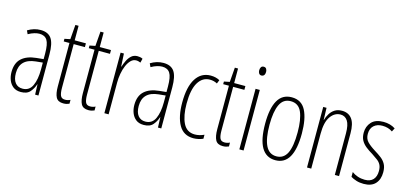

<svg xmlns="http://www.w3.org/2000/svg" viewBox="-63 -1219 3446 1620"><g transform="rotate(15 1659.5 -409.5)"><path d="M184 -590Q250 -590 279 -548Q308 -506 308 -410V-51H279L276 -140H274Q262 -102 236 -71.5Q210 -41 156 -41Q114 -41 88 -61.5Q62 -82 49.5 -114.5Q37 -147 37 -184Q37 -263 82 -304Q127 -345 210 -353L271 -359V-407Q271 -491 250 -524Q229 -557 182 -557Q163 -557 138.5 -550Q114 -543 86 -527L72 -557Q126 -590 184 -590ZM212 -323Q75 -309 75 -185Q75 -130 98 -101Q121 -72 162 -72Q221 -72 246.5 -126.5Q272 -181 272 -269V-329Z M533 -75Q546 -75 558 -78Q570 -81 579 -86V-52Q568 -47 555.5 -44Q543 -41 527 -41Q480 -41 463 -73Q446 -105 446 -167V-547H396V-570L445 -580L455 -707H483V-580H581V-547H483V-166Q483 -120 493 -97.5Q503 -75 533 -75Z M752 -75Q765 -75 777 -78Q789 -81 798 -86V-52Q787 -47 774.5 -44Q762 -41 746 -41Q699 -41 682 -73Q665 -105 665 -167V-547H615V-570L664 -580L674 -707H702V-580H800V-547H702V-166Q702 -120 712 -97.5Q722 -75 752 -75Z M1030 -588Q1040 -588 1052.5 -586Q1065 -584 1076 -578L1067 -542Q1060 -545 1050 -548Q1040 -551 1029 -551Q1003 -551 983 -531Q963 -511 949 -478.5Q935 -446 928 -406.5Q921 -367 921 -329V-51H884V-580H913L919 -467H921Q930 -495 943.5 -523Q957 -551 978 -569.5Q999 -588 1030 -588Z M1257 -590Q1323 -590 1352 -548Q1381 -506 1381 -410V-51H1352L1349 -140H1347Q1335 -102 1309 -71.5Q1283 -41 1229 -41Q1187 -41 1161 -61.5Q1135 -82 1122.5 -114.5Q1110 -147 1110 -184Q1110 -263 1155 -304Q1200 -345 1283 -353L1344 -359V-407Q1344 -491 1323 -524Q1302 -557 1255 -557Q1236 -557 1211.5 -550Q1187 -543 1159 -527L1145 -557Q1199 -590 1257 -590ZM1285 -323Q1148 -309 1148 -185Q1148 -130 1171 -101Q1194 -72 1235 -72Q1294 -72 1319.5 -126.5Q1345 -181 1345 -269V-329Z M1663 -41Q1577 -41 1536 -112.5Q1495 -184 1495 -309Q1495 -446 1541 -518Q1587 -590 1670 -590Q1715 -590 1749 -571L1736 -539Q1707 -555 1672 -555Q1607 -555 1570 -493.5Q1533 -432 1533 -310Q1533 -203 1564.5 -139Q1596 -75 1667 -75Q1706 -75 1747 -94V-59Q1729 -51 1706.5 -46Q1684 -41 1663 -41Z M1926 -75Q1939 -75 1951 -78Q1963 -81 1972 -86V-52Q1961 -47 1948.5 -44Q1936 -41 1920 -41Q1873 -41 1856 -73Q1839 -105 1839 -167V-547H1789V-570L1838 -580L1848 -707H1876V-580H1974V-547H1876V-166Q1876 -120 1886 -97.5Q1896 -75 1926 -75Z M2082 -778Q2098 -778 2105 -766.5Q2112 -755 2112 -740Q2112 -722 2104 -711.5Q2096 -701 2081 -701Q2067 -701 2059.5 -712Q2052 -723 2052 -739Q2052 -755 2059 -766.5Q2066 -778 2082 -778ZM2100 -580V-51H2063V-580Z M2538 -316Q2538 -41 2379 -41Q2217 -41 2217 -318Q2217 -451 2256.5 -520.5Q2296 -590 2378 -590Q2463 -590 2500.5 -517.5Q2538 -445 2538 -316ZM2255 -318Q2255 -199 2285 -137Q2315 -75 2379 -75Q2442 -75 2471.5 -134Q2501 -193 2501 -317Q2501 -429 2473.5 -492.5Q2446 -556 2378 -556Q2313 -556 2284 -494.5Q2255 -433 2255 -318Z M2817 -590Q2873 -590 2903.5 -550Q2934 -510 2934 -424V-51H2897V-413Q2897 -489 2874.5 -522.5Q2852 -556 2813 -556Q2761 -556 2726 -506.5Q2691 -457 2691 -356V-51H2654V-580H2683L2686 -476H2688Q2696 -505 2712 -531Q2728 -557 2753.5 -573.5Q2779 -590 2817 -590Z M3286 -178Q3286 -115 3252 -78Q3218 -41 3151 -41Q3114 -41 3085 -50.5Q3056 -60 3037 -72V-114Q3059 -97 3088.5 -87Q3118 -77 3150 -77Q3199 -77 3223.5 -104Q3248 -131 3248 -179Q3248 -211 3237.5 -232Q3227 -253 3206.5 -268.5Q3186 -284 3157 -303Q3123 -323 3096.5 -344Q3070 -365 3055 -392Q3040 -419 3040 -459Q3040 -514 3074.5 -552Q3109 -590 3179 -590Q3239 -590 3283 -561L3267 -530Q3230 -556 3178 -556Q3132 -556 3104 -530.5Q3076 -505 3076 -458Q3076 -417 3099.5 -391.5Q3123 -366 3171 -336Q3204 -316 3230 -296Q3256 -276 3271 -248.5Q3286 -221 3286 -178Z"/></g></svg>

Font: Noto Sans Tamil UI ExtraCondensed ExtraLight
Style: Regular
Weight: 200
Width: 2
Designer: Jelle Bosma - Monotype Design Team
Foundry: Monotype Imaging Inc.
Version: Version 2.004; ttfautohint (v1.8.4.7-5d5b)